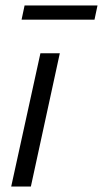

<svg xmlns="http://www.w3.org/2000/svg" viewBox="-20 -683 377 703"><path d="M199 -488 93 0H21L128 -488ZM337 -663 326 -611H59L70 -663Z"/></svg>

Font: Rosa Sans Light
Style: Italic
Weight: 300
Italic angle: -12°
Designer: Pentagram / MCKL
Foundry: Pentagram / MCKL
Version: Version 1.005;September 16, 2019;FontCreator 11.5.0.2425 64-